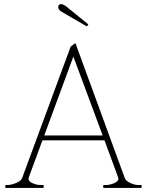

<svg xmlns="http://www.w3.org/2000/svg" viewBox="-20 -917 717 937"><path d="M264 -883Q264 -889 268 -893Q272 -897 278 -897Q288 -897 304 -885L411 -798L404 -788L280 -860Q264 -869 264 -883ZM671 -14V0H484V-14H496Q516 -14 537 -23Q558 -32 558 -45Q558 -48 556 -53Q554 -58 553 -61L490 -232H187L124 -61Q123 -58 121 -53Q119 -48 119 -45Q119 -32 139 -23Q159 -14 179 -14H193V0H6V-14H20Q41 -16 62 -25.5Q83 -35 88 -48L325 -690L348 -707L589 -48Q594 -34 615.5 -24Q637 -14 657 -14ZM481 -256 338 -641 196 -256Z"/></svg>

Font: Taviraj Thin
Style: Regular
Weight: 250
Designer: Katatrad Team
Foundry: CadsonDemak
Version: Version 1.001